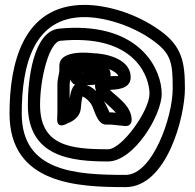

<svg xmlns="http://www.w3.org/2000/svg" viewBox="-20 -777 797 786"><path d="M268 -506.3C267.9 -495.5 266 -482.6 266 -467C266 -456.4 269.1 -442.5 280.9 -433.7C304.6 -416.3 329 -429 335 -429C335 -429 433 -424.7 433 -471C433 -482.9 428.3 -494.8 420.3 -502.8C396.3 -527.2 355.6 -523.3 354.3 -523.8C351.2 -525.1 348.7 -525.7 346.4 -525.9L295.4 -530.9C284.7 -531.9 268.2 -526.6 268 -506.3ZM316.4 -478.6 321.2 -478.1C319.7 -477.9 319.3 -477.9 316.4 -477.5ZM265 -373.3V-430C265 -443.1 273 -462.2 273 -488V-502.1C291.6 -509.8 346.6 -509 362 -509C396.4 -509 458.4 -486.9 464.3 -465.2C464.3 -465.2 369 -472.4 369 -426C369 -418.4 371 -410.6 373.6 -404C356 -420.9 331.8 -435 302 -435C274.8 -435 268.4 -394.2 265 -373.3ZM405.4 -362.7C422.7 -346.1 442.1 -330 454.5 -315.4C444 -316.4 439.7 -317 434 -317H428.4C422.8 -329.3 415.9 -344.9 405.4 -362.7ZM214 -289.8C212.5 -243.5 258.3 -273.1 258.3 -273.1C258.3 -273.1 307.6 -288.3 310.9 -334.2C312.1 -349.8 314 -367.5 317.9 -382.1C329.6 -377.4 341.4 -367.1 351.9 -353C366.2 -333.8 375.2 -267 414 -267H433.9C439 -266.8 491.2 -261.2 491.2 -261.2C512.6 -258.7 519 -275.6 519 -286C519 -345.9 452.8 -383.9 429.8 -409.2C443.9 -410.4 515 -407.8 515 -460C515 -543.4 396.4 -559 362 -559C362 -559 223 -578.7 223 -508V-488C223 -476 215 -456.4 215 -430V-320.4ZM222.6 -659.9C114.4 -649.6 94 -445.4 94 -348C94 -134.5 271.4 -116 422 -116C527.8 -116 642 -305.2 642 -393C642 -398.7 641.7 -404.6 641.1 -410.8C631.3 -515.8 532.2 -689.4 222.6 -659.9ZM227.4 -610.1C512.7 -637.3 584 -484.7 591.4 -406.1C591.8 -401.5 592 -397 592 -393C592 -324.6 479.5 -166 422 -166C266.9 -166 144 -180.8 144 -348C144 -459.6 182.4 -605.8 227.4 -610.1ZM608.3 -609.8C681.8 -556.3 687 -518.3 687 -414C687 -296.9 603.8 -61 494 -61C290.5 -61 69 -73.6 69 -312C69 -513.5 119 -707 326 -707C399.5 -707 514.2 -678.2 608.3 -609.8ZM637.7 -650.2C533.8 -725.8 410.9 -757 326 -757C71.3 -757 19 -512.4 19 -312C19 -21.4 300.9 -11 494 -11C662.9 -11 737 -299.1 737 -414C737 -520.4 726.2 -585.7 637.7 -650.2Z"/></svg>

Font: Rocketfuel
Style: Regular
Weight: 400
Designer: Mew Too
Foundry: Cannot Into Space Fonts.
Version: Version 0.27